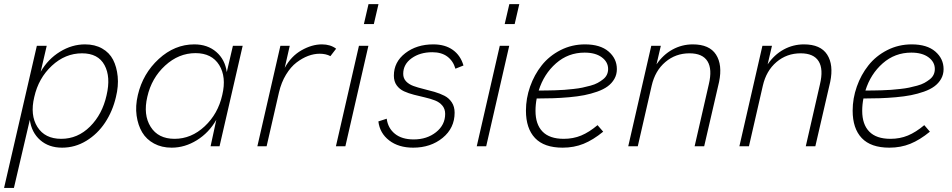

<svg xmlns="http://www.w3.org/2000/svg" viewBox="-31 -710 4620 932"><path d="M-11.2 202.1 147.9 -487.8H195.8L166.5 -361.8Q202.1 -423.3 260.3 -459Q318.4 -494.6 381.8 -494.6Q429.7 -494.6 464.8 -474.6Q500 -454.6 517.8 -420.2Q535.6 -385.7 540.3 -338.9Q544.9 -292 531.7 -238.8Q515.6 -169.9 479 -114.7Q442.4 -59.6 387.9 -26.4Q333.5 6.8 270.5 6.8Q206.1 6.8 164.1 -30Q122.1 -66.9 113.8 -128.4L36.6 202.1ZM266.1 -36.1Q346.2 -36.1 406 -95.7Q465.8 -155.3 486.3 -247.6Q507.3 -336.9 476.3 -394Q445.3 -451.2 367.2 -451.2Q285.6 -451.2 220.7 -390.9Q155.8 -330.6 135.3 -238.8Q114.3 -151.4 150.6 -93.8Q187 -36.1 266.1 -36.1Z M802.2 6.8Q753.9 6.8 716.8 -13.2Q679.7 -33.2 659.2 -67.6Q638.7 -102.1 632.1 -148.7Q625.5 -195.3 638.2 -249Q662.6 -353 739.7 -423.8Q816.9 -494.6 912.1 -494.6Q976.6 -494.6 1019 -457.8Q1061.5 -420.9 1069.8 -359.9L1099.6 -487.8H1147L1034.7 0H991.2L1019 -128.4Q983.4 -65.9 924.8 -29.5Q866.2 6.8 802.2 6.8ZM816.4 -36.1Q897.5 -36.1 962.4 -96.7Q1027.3 -157.2 1047.9 -249Q1068.8 -336.4 1033 -394.3Q997.1 -452.1 918 -452.1Q836.4 -452.1 770.5 -391.6Q704.6 -331.1 684.1 -240.2Q663.6 -152.8 700.2 -94.5Q736.8 -36.1 816.4 -36.1Z M1218.3 0 1330.1 -487.8H1375.5L1351.1 -380.4Q1381.8 -437 1432.4 -465.8Q1482.9 -494.6 1531.7 -494.6Q1572.8 -494.6 1600.6 -473.6L1572.8 -437.5Q1551.3 -449.2 1520.5 -449.2Q1493.2 -449.2 1464.6 -438.5Q1436 -427.7 1408.2 -406.5Q1380.4 -385.3 1357.4 -347.7Q1334.5 -310.1 1323.2 -261.7L1263.2 0Z M1735.4 -593.3 1757.8 -689.9H1806.2L1783.7 -593.3ZM1599.6 0 1711.4 -487.8H1757.3L1645.5 0Z M1974.6 6.8Q1903.8 6.8 1858.2 -28.3Q1812.5 -63.5 1805.7 -120.6L1846.2 -133.8Q1852.1 -87.9 1886 -60.5Q1919.9 -33.2 1977.1 -33.2Q2041.5 -33.2 2085.7 -68.4Q2129.9 -103.5 2129.9 -157.2Q2129.9 -181.2 2116.2 -197.5Q2102.5 -213.9 2080.6 -222.4Q2058.6 -231 2032 -237.1Q2005.4 -243.2 1978.8 -250Q1952.1 -256.8 1930.2 -266.8Q1908.2 -276.9 1894.5 -295.9Q1880.9 -314.9 1880.9 -342.8Q1880.9 -409.2 1936.3 -451.9Q1991.7 -494.6 2072.3 -494.6Q2129.4 -494.6 2167 -467.8Q2204.6 -440.9 2218.8 -392.1L2179.7 -376.5Q2168.9 -414.1 2140.6 -435.3Q2112.3 -456.5 2067.4 -456.5Q2007.8 -456.5 1967 -427.2Q1926.3 -397.9 1926.3 -351.6Q1926.3 -330.1 1939.9 -315.4Q1953.6 -300.8 1975.6 -292.7Q1997.6 -284.7 2024.2 -278.3Q2050.8 -272 2077.6 -264.2Q2104.5 -256.3 2126.5 -245.1Q2148.4 -233.9 2162.1 -213.1Q2175.8 -192.4 2175.8 -163.1Q2175.8 -88.4 2117.7 -40.8Q2059.6 6.8 1974.6 6.8Z M2418.9 -593.3 2441.4 -689.9H2489.7L2467.3 -593.3ZM2283.2 0 2395 -487.8H2440.9L2329.1 0Z M2963.4 -374.5Q2963.4 -348.1 2951.2 -326.9Q2939 -305.7 2918.7 -290.8Q2898.4 -275.9 2867.9 -265.1Q2837.4 -254.4 2805.2 -248Q2772.9 -241.7 2731.7 -238Q2690.4 -234.4 2654.1 -233.2Q2617.7 -231.9 2574.2 -231.9Q2568.4 -202.1 2568.4 -171.9Q2568.4 -106.4 2602.5 -71.3Q2636.7 -36.1 2705.6 -36.1Q2751.5 -36.1 2790.3 -52.2Q2829.1 -68.4 2869.6 -102.5L2897 -70.8Q2848.1 -30.8 2801.8 -12Q2755.4 6.8 2700.2 6.8Q2610.4 6.8 2566.2 -39.8Q2522 -86.4 2522 -172.9Q2522 -232.4 2542.2 -289.8Q2562.5 -347.2 2598.6 -392.8Q2634.8 -438.5 2689.7 -466.6Q2744.6 -494.6 2808.6 -494.6Q2882.8 -494.6 2923.1 -460Q2963.4 -425.3 2963.4 -374.5ZM2806.6 -454.6Q2727.1 -454.6 2668 -402.6Q2608.9 -350.6 2584 -270.5Q2606.9 -270.5 2621.8 -270.8Q2636.7 -271 2663.1 -271.7Q2689.5 -272.5 2708 -273.9Q2726.6 -275.4 2752.2 -278.1Q2777.8 -280.8 2796.1 -284.7Q2814.5 -288.6 2835.2 -294.2Q2856 -299.8 2870.1 -307.6Q2884.3 -315.4 2896.5 -325Q2908.7 -334.5 2914.8 -347.2Q2920.9 -359.9 2920.9 -375Q2920.9 -409.2 2890.1 -431.9Q2859.4 -454.6 2806.6 -454.6Z M3018.6 0 3130.4 -487.8H3176.8L3155.8 -397.5Q3187.5 -444.3 3233.4 -469.5Q3279.3 -494.6 3332 -494.6Q3412.6 -494.6 3444.6 -445.1Q3476.6 -395.5 3459.5 -312.5L3387.2 0H3340.8L3409.7 -300.8Q3427.2 -374 3403.3 -412.6Q3379.4 -451.2 3315.9 -451.2Q3248.5 -451.2 3198.7 -408.9Q3148.9 -366.7 3132.3 -293.9L3064.9 0Z M3558.1 0 3669.9 -487.8H3716.3L3695.3 -397.5Q3727.1 -444.3 3772.9 -469.5Q3818.8 -494.6 3871.6 -494.6Q3952.1 -494.6 3984.1 -445.1Q4016.1 -395.5 3999 -312.5L3926.8 0H3880.4L3949.2 -300.8Q3966.8 -374 3942.9 -412.6Q3918.9 -451.2 3855.5 -451.2Q3788.1 -451.2 3738.3 -408.9Q3688.5 -366.7 3671.9 -293.9L3604.5 0Z M4549.3 -374.5Q4549.3 -348.1 4537.1 -326.9Q4524.9 -305.7 4504.6 -290.8Q4484.4 -275.9 4453.9 -265.1Q4423.3 -254.4 4391.1 -248Q4358.9 -241.7 4317.6 -238Q4276.4 -234.4 4240 -233.2Q4203.6 -231.9 4160.2 -231.9Q4154.3 -202.1 4154.3 -171.9Q4154.3 -106.4 4188.5 -71.3Q4222.7 -36.1 4291.5 -36.1Q4337.4 -36.1 4376.2 -52.2Q4415 -68.4 4455.6 -102.5L4482.9 -70.8Q4434.1 -30.8 4387.7 -12Q4341.3 6.8 4286.1 6.8Q4196.3 6.8 4152.1 -39.8Q4107.9 -86.4 4107.9 -172.9Q4107.9 -232.4 4128.2 -289.8Q4148.4 -347.2 4184.6 -392.8Q4220.7 -438.5 4275.6 -466.6Q4330.6 -494.6 4394.5 -494.6Q4468.8 -494.6 4509 -460Q4549.3 -425.3 4549.3 -374.5ZM4392.6 -454.6Q4313 -454.6 4253.9 -402.6Q4194.8 -350.6 4169.9 -270.5Q4192.9 -270.5 4207.8 -270.8Q4222.7 -271 4249 -271.7Q4275.4 -272.5 4293.9 -273.9Q4312.5 -275.4 4338.1 -278.1Q4363.8 -280.8 4382.1 -284.7Q4400.4 -288.6 4421.1 -294.2Q4441.9 -299.8 4456.1 -307.6Q4470.2 -315.4 4482.4 -325Q4494.6 -334.5 4500.7 -347.2Q4506.8 -359.9 4506.8 -375Q4506.8 -409.2 4476.1 -431.9Q4445.3 -454.6 4392.6 -454.6Z"/></svg>

Font: HK Grotesk Light Legacy Italic
Style: Regular
Weight: 300
Italic angle: -13°
Designer: Alfredo Marco Pradil
Foundry: Hanken Design Co.
Version: Version 2.022;PS 002.022;hotconv 1.0.88;makeotf.lib2.5.64775